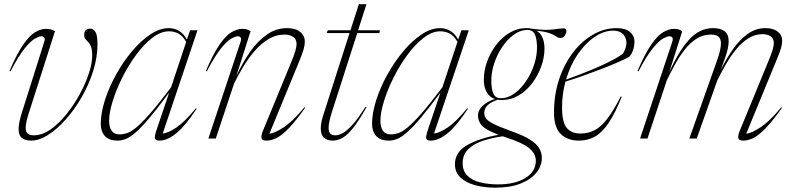

<svg xmlns="http://www.w3.org/2000/svg" viewBox="-20 -655 3746 908"><path d="M441 -446Q441 -384 420.8 -319.5Q400.5 -255 366.8 -196.2Q333 -137.5 291.5 -90.8Q250 -44 207.5 -17Q165 10 127.5 10Q99 10 83.5 -2.5Q68 -15 68 -45Q68 -73 83 -121L188.5 -455Q194 -471 189.8 -477.2Q185.5 -483.5 175.5 -483.5Q165.5 -483.5 145.8 -472.8Q126 -462 97 -426.5Q68 -391 29.5 -317.5L25 -319.5Q60.5 -402 90.5 -445Q120.5 -488 147 -503.2Q173.5 -518.5 197 -518.5Q222 -518.5 240 -507.5L116.5 -121Q101.5 -74.5 101.5 -50.5Q101.5 -31 111.2 -23Q121 -15 140 -15Q178.5 -15 217.8 -42Q257 -69 292.5 -112.8Q328 -156.5 356 -207.5Q384 -258.5 400 -307Q416 -355.5 416 -391Q416 -420 410.2 -434.5Q404.5 -449 397 -456.2Q389.5 -463.5 383.8 -470.5Q378 -477.5 378 -491Q378 -505.5 386.2 -512.5Q394.5 -519.5 406.5 -519.5Q422.5 -519.5 431.8 -503.2Q441 -487 441 -446Z M720.5 -41 780 -217Q724.5 -142 686.2 -96.8Q648 -51.5 621.2 -28.5Q594.5 -5.5 574.8 2.2Q555 10 537 10Q495 10 475.8 -12Q456.5 -34 456.5 -68.5Q456.5 -120 476 -181Q495.5 -242 528.8 -302Q562 -362 603.8 -412Q645.5 -462 690.5 -492Q735.5 -522 778 -522Q833.5 -522 864 -468L879 -512H914L749.5 -23.5Q775.5 -26 814.2 -52Q853 -78 906.5 -143L910 -140.5Q854.5 -57.5 812.5 -23.8Q770.5 10 734 10Q717 10 713.2 1Q709.5 -8 720.5 -41ZM496 -83.5Q496 -54 507.8 -36.8Q519.5 -19.5 545.5 -19.5Q562.5 -19.5 581 -25.5Q599.5 -31.5 625.2 -52.8Q651 -74 690.5 -119Q730 -164 789 -242L860.5 -457Q844 -486 823.2 -496.5Q802.5 -507 779.5 -507Q740.5 -507 700.2 -476Q660 -445 623.5 -395.2Q587 -345.5 558.2 -288Q529.5 -230.5 512.8 -176.2Q496 -122 496 -83.5Z M958 -317.5 953.5 -319.5Q989 -402 1019 -445Q1049 -488 1075.5 -503.2Q1102 -518.5 1125.5 -518.5Q1139 -518.5 1147.8 -515.8Q1156.5 -513 1165 -507.5L1097 -293.5Q1126 -357 1162 -408.8Q1198 -460.5 1241.8 -491.2Q1285.5 -522 1337 -522Q1377.5 -522 1399.5 -504.2Q1421.5 -486.5 1421.5 -458.5Q1421.5 -442.5 1416 -422.2Q1410.5 -402 1392 -357.5L1254 -22.5Q1280.5 -25.5 1323.2 -54Q1366 -82.5 1419.5 -147.5L1423 -145Q1378.5 -82.5 1346 -48.8Q1313.5 -15 1288.2 -2.5Q1263 10 1239.5 10Q1218.5 10 1216.5 -2.5Q1214.5 -15 1223.5 -36.5L1352 -348Q1370.5 -392.5 1376.5 -413.5Q1382.5 -434.5 1382.5 -446Q1382.5 -471.5 1365.2 -481.5Q1348 -491.5 1326 -491.5Q1284.5 -491.5 1248.5 -469.2Q1212.5 -447 1182.5 -411.8Q1152.5 -376.5 1128.5 -336.2Q1104.5 -296 1087 -260L1000.5 0H965.5L1117 -455Q1122.5 -471 1118.2 -477.2Q1114 -483.5 1104 -483.5Q1094 -483.5 1074.2 -472.8Q1054.5 -462 1025.5 -426.5Q996.5 -391 958 -317.5Z M1551 -129.5Q1534 -77 1534 -50.5Q1534 -31 1542.2 -23Q1550.5 -15 1566 -15Q1580 -15 1599 -24.5Q1618 -34 1644.8 -62.8Q1671.5 -91.5 1708.5 -150L1713 -147.5Q1678.5 -86 1651.5 -51.8Q1624.5 -17.5 1601 -3.8Q1577.5 10 1553 10Q1527.5 10 1512.2 -3.5Q1497 -17 1497 -47.5Q1497 -73.5 1508.5 -109.5L1633 -498.5H1524.5L1530.5 -512H1637.5L1677 -635H1713L1673.5 -512H1777L1774 -498.5H1669.5Z M2003.5 -41 2063 -217Q2007.5 -142 1969.2 -96.8Q1931 -51.5 1904.2 -28.5Q1877.5 -5.5 1857.8 2.2Q1838 10 1820 10Q1778 10 1758.8 -12Q1739.5 -34 1739.5 -68.5Q1739.5 -120 1759 -181Q1778.5 -242 1811.8 -302Q1845 -362 1886.8 -412Q1928.5 -462 1973.5 -492Q2018.5 -522 2061 -522Q2116.5 -522 2147 -468L2162 -512H2197L2032.5 -23.5Q2058.5 -26 2097.2 -52Q2136 -78 2189.5 -143L2193 -140.5Q2137.5 -57.5 2095.5 -23.8Q2053.5 10 2017 10Q2000 10 1996.2 1Q1992.5 -8 2003.5 -41ZM1779 -83.5Q1779 -54 1790.8 -36.8Q1802.5 -19.5 1828.5 -19.5Q1845.5 -19.5 1864 -25.5Q1882.5 -31.5 1908.2 -52.8Q1934 -74 1973.5 -119Q2013 -164 2072 -242L2143.5 -457Q2127 -486 2106.2 -496.5Q2085.5 -507 2062.5 -507Q2023.5 -507 1983.2 -476Q1943 -445 1906.5 -395.2Q1870 -345.5 1841.2 -288Q1812.5 -230.5 1795.8 -176.2Q1779 -122 1779 -83.5Z M2322 232.5Q2270.5 232.5 2227 220.8Q2183.5 209 2157.5 184.5Q2131.5 160 2131.5 121.5Q2131.5 65 2188.2 32Q2245 -1 2338 -17.5Q2277 -40.5 2258.8 -61.2Q2240.5 -82 2240.5 -107.5Q2240.5 -134.5 2262.8 -155Q2285 -175.5 2320.5 -187Q2293 -196.5 2280.5 -221Q2268 -245.5 2268 -278Q2268 -320 2283.2 -362.8Q2298.5 -405.5 2325.8 -441.8Q2353 -478 2389.8 -500Q2426.5 -522 2469.5 -522Q2484 -522 2496 -519Q2561.5 -510.5 2596.8 -515.8Q2632 -521 2645.5 -521Q2658.5 -521 2658.5 -508Q2658.5 -499 2651.5 -487.2Q2644.5 -475.5 2631 -475.5Q2621.5 -475.5 2615.8 -479.2Q2610 -483 2600.8 -488.5Q2591.5 -494 2572.5 -500Q2553.5 -506 2517.5 -510Q2537 -498 2546 -475.8Q2555 -453.5 2555 -425.5Q2555 -384 2539.8 -341.2Q2524.5 -298.5 2497.2 -262.2Q2470 -226 2433.2 -204Q2396.5 -182 2353.5 -182Q2343 -182 2334 -183.5Q2270 -162 2270 -121.5Q2270 -107.5 2278 -95.5Q2286 -83.5 2313.2 -69.5Q2340.5 -55.5 2398.5 -34.5Q2456.5 -14 2487.5 6Q2518.5 26 2530.5 46.8Q2542.5 67.5 2542.5 92Q2542.5 128.5 2517.2 160.8Q2492 193 2442.8 212.8Q2393.5 232.5 2322 232.5ZM2349 -190.5Q2382 -190.5 2413.2 -213.2Q2444.5 -236 2469 -272.8Q2493.5 -309.5 2507.2 -353.2Q2521 -397 2519.5 -439.5Q2517.5 -479.5 2507.2 -496.8Q2497 -514 2474 -513.5Q2441 -513.5 2409.8 -490.8Q2378.5 -468 2354 -431.2Q2329.5 -394.5 2315.8 -350.8Q2302 -307 2303.5 -264Q2305.5 -224.5 2315.8 -207.2Q2326 -190 2349 -190.5ZM2168 116.5Q2168 154 2190.5 176Q2213 198 2251 207.5Q2289 217 2335 217Q2415.5 217 2464.8 186.8Q2514 156.5 2514 105Q2514 72.5 2483.8 46.8Q2453.5 21 2371 -6Q2364.5 -8 2358 -10.5Q2312.5 -4.5 2268.8 9Q2225 22.5 2196.5 48.5Q2168 74.5 2168 116.5Z M2920.5 -197.5Q2888.5 -118 2857.8 -72.8Q2827 -27.5 2793.2 -8.8Q2759.5 10 2718.5 10Q2664 10 2632 -21.2Q2600 -52.5 2600 -123Q2600 -207 2624 -279.5Q2648 -352 2689.8 -406.5Q2731.5 -461 2784.8 -491.5Q2838 -522 2896 -522Q2938.5 -522 2959.5 -503.5Q2980.5 -485 2980.5 -461Q2980.5 -414.5 2956 -386.5Q2933 -374 2897.2 -358.5Q2861.5 -343 2819.2 -326.8Q2777 -310.5 2734.2 -295.5Q2691.5 -280.5 2654 -269Q2646.5 -240.5 2642.2 -210Q2638 -179.5 2638 -147.5Q2638 -77.5 2660 -50.5Q2682 -23.5 2724.5 -23.5Q2762 -23.5 2792.2 -39.2Q2822.5 -55 2851.8 -93.2Q2881 -131.5 2916 -199ZM2879.5 -510Q2835.5 -510 2791.8 -480.2Q2748 -450.5 2712.2 -398.2Q2676.5 -346 2657 -278.5Q2775 -321.5 2839.5 -352.2Q2904 -383 2926.5 -402Q2951.5 -444.5 2937.2 -477.2Q2923 -510 2879.5 -510Z M3678 -145Q3633.5 -82.5 3601 -48.8Q3568.5 -15 3543.2 -2.5Q3518 10 3494.5 10Q3473.5 10 3471.5 -2.5Q3469.5 -15 3478.5 -36.5L3611 -358.5Q3628.5 -400 3634 -419.8Q3639.5 -439.5 3639.5 -450.5Q3639.5 -474.5 3623.2 -484Q3607 -493.5 3586.5 -493.5Q3550.5 -493.5 3519.5 -474Q3488.5 -454.5 3462 -422.2Q3435.5 -390 3413.2 -351.5Q3391 -313 3372.5 -275.5L3275 0H3240L3371 -369Q3389.5 -421 3389.5 -449Q3389.5 -472.5 3377.5 -482Q3365.5 -491.5 3342 -491.5Q3304.5 -491.5 3273.8 -471.8Q3243 -452 3217.8 -419.8Q3192.5 -387.5 3171.8 -349.5Q3151 -311.5 3133.5 -275.5L3042 0H3007L3158.5 -455Q3164 -471 3159.8 -477.2Q3155.5 -483.5 3145.5 -483.5Q3135.5 -483.5 3115.8 -472.8Q3096 -462 3067 -426.5Q3038 -391 2999.5 -317.5L2995 -319.5Q3030.5 -402 3060.5 -445Q3090.5 -488 3117 -503.2Q3143.5 -518.5 3167 -518.5Q3180.5 -518.5 3189.2 -515.8Q3198 -513 3206.5 -507.5L3144.5 -312Q3188.5 -411.5 3238.2 -466.8Q3288 -522 3351.5 -522Q3388 -522 3407 -507.2Q3426 -492.5 3426 -459Q3426 -429 3408.5 -379.5L3388 -322.5Q3415.5 -379.5 3447.8 -424.5Q3480 -469.5 3517.8 -495.8Q3555.5 -522 3599.5 -522Q3637.5 -522 3658.2 -505.2Q3679 -488.5 3679 -462.5Q3679 -447 3673.8 -428Q3668.5 -409 3651 -367.5L3509 -22.5Q3535.5 -25.5 3578.2 -54Q3621 -82.5 3674.5 -147.5Z"/></svg>

Font: Newsreader Display ExtraLight
Style: Italic
Weight: 275
Italic angle: -17°
Designer: Hugues Gentile
Foundry: Production Type
Version: Version 1.001